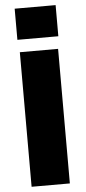

<svg xmlns="http://www.w3.org/2000/svg" viewBox="-61 -961 446 995"><g transform="rotate(-5 161.5 -463.5)"><path d="M261 -700V0H62V-700ZM268 -927V-765H55V-927Z"/></g></svg>

Font: Pathway Extreme ExtraBold
Style: Regular
Weight: 800
Designer: Eduardo Rodriguez Tunni
Foundry: Eduardo Rodriguez Tunni
Version: Version 1.001;gftools[0.9.26]